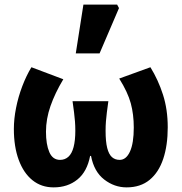

<svg xmlns="http://www.w3.org/2000/svg" viewBox="-20 -799 786 831"><path d="M212 12Q159 12 120.5 -19Q82 -50 61 -107Q40 -164 40 -241Q40 -284 49.5 -332Q59 -380 76.5 -426Q94 -472 116 -508L254 -456Q218 -396 198.5 -340Q179 -284 179 -229Q179 -174 193.5 -140.5Q208 -107 240 -107Q261 -107 276 -120.5Q291 -134 298.5 -162.5Q306 -191 306 -233Q306 -255 304.5 -273.5Q303 -292 300.5 -312.5Q298 -333 294 -361H449Q445 -333 442.5 -312.5Q440 -292 438.5 -273.5Q437 -255 437 -233Q437 -186 444 -158.5Q451 -131 464.5 -119Q478 -107 498 -107Q526 -107 542.5 -143Q559 -179 559 -247Q559 -304 546 -352Q533 -400 496 -459L631 -508Q665 -453 685.5 -389Q706 -325 706 -248Q706 -170 686.5 -111.5Q667 -53 627.5 -20.5Q588 12 528 12Q475 12 431 -22Q387 -56 374 -124H370Q357 -56 315 -22Q273 12 212 12ZM308 -568 341 -779H487L495 -764L411 -568Z"/></svg>

Font: Source Sans 3
Style: Bold
Weight: 700
Designer: Paul D. Hunt
Foundry: Adobe
Version: Version 3.052;hotconv 1.1.0;makeotfexe 2.6.0